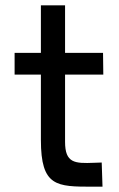

<svg xmlns="http://www.w3.org/2000/svg" viewBox="-20 -703 447 723"><path d="M334 -90C261 -87 225 -89 225 -169V-422H369L368 -504H225V-683H134V-504H35V-422H134V-176C134 0 193 0 330 0H366L363 -91Z"/></svg>

Font: Hibana SubMedium
Style: Regular
Weight: 500
Width: 6
Designer: pygmalion
Foundry: ybstudio
Version: Version 0.930;hotconv 1.0.109;makeotfexe 2.5.65596